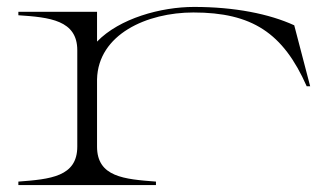

<svg xmlns="http://www.w3.org/2000/svg" viewBox="-20 -534 959 554"><path d="M260 -111V-305C263 -435 404 -498 538 -498C707 -498 797 -439 865 -285H875L829 -461C757 -494 657 -514 540 -514C444 -514 325 -481 260 -414V-500H33V-490C123 -484 203 -476 203 -389V-111C203 -24 125 -17 33 -10V0H430V-10C339 -17 260 -23 260 -111Z"/></svg>

Font: Sprat Extended Light
Style: Regular
Weight: 300
Width: 9
Designer: Ethan Nakache
Foundry: Collletttivo
Version: Version 2.000;Glyphs 3.2 (3217)